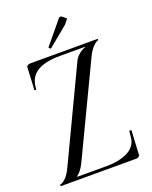

<svg xmlns="http://www.w3.org/2000/svg" viewBox="-142 -836 722 914"><g transform="rotate(-20 218.5 -379.5)"><path d="M4 0ZM184 -631 175 -640 270 -755Q274 -759 278 -759Q283.5 -759 287 -756L306 -740L286 -715ZM4 0V-8Q15 -8 32 -24Q49 -40 64 -72L282 -531Q290.2 -549.8 307.5 -563.8Q324.8 -577.8 340 -582V-584H212Q64.5 -584 54 -488L52 -471L43 -472L49 -590Q53.5 -595.2 58.4 -597.1Q63.2 -599 73 -599H410V-592Q401 -592 384.1 -575.5Q367.2 -559 352 -527L134 -70Q116 -32.8 94 -18V-15H243Q273.5 -15 299.6 -20.1Q325.8 -25.2 347.6 -35.6Q369.5 -46 382.9 -64Q396.2 -82 398 -106L401 -136H412L405 -9Q399 -3 395.5 -1.5Q392 0 383 0Z"/></g></svg>

Font: FogtwoNo5
Style: Regular
Weight: 400
Designer: gluk (gluksza@wp.pl)
Foundry: gluk (gluksza@wp.pl)
Version: Version 0.87